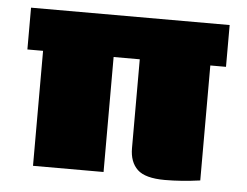

<svg xmlns="http://www.w3.org/2000/svg" viewBox="-42 -551 785 610"><g transform="rotate(5 350.0 -246.0)"><path d="M33.3 -366.7V-500H666.7V-366.7H616.7V0Q557.5 8.3 504.2 8.3Q441.7 8.3 416.7 -15.4Q391.7 -39.2 391.7 -83.3V-366.7H308.3V0H83.3V-366.7Z"/></g></svg>

Font: BoonTook
Style: Regular
Weight: 400
Designer: Sungsit Sawaiwan
Foundry: FontUni
Version: Version 3.0